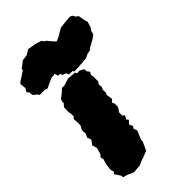

<svg xmlns="http://www.w3.org/2000/svg" viewBox="-279 -836 938 938"><g transform="rotate(-45 189.5 -367.5)"><path d="M-15 -62 -12 -92 -7 -110 -3 -122 -7 -139 4 -151 13 -184 6 -210 23 -232 15 -253 25 -275 22 -289 25 -303 33 -314 35 -332 33 -365 42 -373V-390L39 -408L40 -438L54 -455L53 -464L58 -477L82 -496L93 -506L100 -512H116L154 -524L198 -520L203 -510L219 -512L241 -501L244 -482L253 -471L245 -457L248 -440L247 -407L239 -399L241 -378L234 -364L236 -347L230 -334L235 -302L222 -288L228 -276V-255L221 -242L213 -232L212 -209L223 -200L213 -181L221 -171L205 -154L214 -136L206 -124L213 -107L209 -95L194 -60V-49L180 -18L173 -4L142 8L124 14L101 24L58 28L42 22L27 14L3 8L1 -5L-19 -35L-10 -44ZM165 -548 145 -556 144 -566 128 -569 124 -586 97 -583 48 -560 37 -565H-2L-6 -573L-26 -589L-29 -611L-38 -620L-27 -638L-28 -650L-30 -670L-21 -678L26 -709L27 -718L43 -729L60 -743L91 -747L117 -763L164 -755L191 -746L201 -733L209 -729L228 -706L242 -691L265 -701L304 -724L336 -728L374 -731L386 -725L393 -712L406 -702L412 -668L417 -652L409 -625L398 -608L393 -589L374 -575L330 -551L329 -546L307 -542L285 -532L253 -529L200 -526L195 -534H171Z"/></g></svg>

Font: Winky Rough Black
Style: Italic
Weight: 900
Italic angle: -8.97852°
Designer: Simon Atzbach
Foundry: typofactur
Version: Version 1.206; ttfautohint (v1.8.4.7-5d5b)